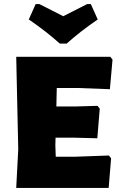

<svg xmlns="http://www.w3.org/2000/svg" viewBox="-20 -927 581 947"><path d="M516 0 528 -146 517 -160 351 -154H255L253 -210L254 -248H344L460 -245L472 -391L461 -405L357 -402H258L260 -493H363L522 -487L535 -633L524 -647H60L70 -190L60 0ZM275 -712H309C351 -750 402 -790 462 -831L428 -907H410L292 -847L174 -907H156L122 -831C182 -790 233 -750 275 -712Z"/></svg>

Font: Luna Sans Black
Style: Regular
Weight: 900
Designer: Juan Pablo del Peral
Foundry: Huerta Tipografica
Version: Version 2.001; ttfautohint (v1.5)